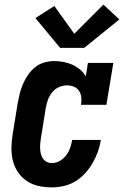

<svg xmlns="http://www.w3.org/2000/svg" viewBox="-20 -802 540 830"><path d="M205 8Q175 8 147 2Q119 -4 96 -19.5Q73 -35 57.5 -58Q42 -81 35.5 -108Q29 -135 29.5 -164.5Q30 -194 35 -223L56 -353Q60 -375 65 -396Q70 -417 79 -438Q88 -459 101 -478Q114 -497 132 -511.5Q150 -526 172 -532Q194 -538 215 -538Q235 -538 255.5 -534Q276 -530 293.5 -522Q311 -514 326 -501.5Q341 -489 351 -472L360 -530H470L440 -349H330Q333 -365 331.5 -380.5Q330 -396 322 -408.5Q314 -421 300 -427Q286 -433 270 -433Q252 -433 235 -425.5Q218 -418 206 -403.5Q194 -389 187.5 -371.5Q181 -354 178 -336L157 -206Q155 -194 154 -182.5Q153 -171 153.5 -159Q154 -147 157 -136Q160 -125 166 -116Q172 -107 182.5 -102Q193 -97 205 -97Q222 -97 238.5 -106.5Q255 -116 266 -130.5Q277 -145 283 -162Q289 -179 292 -197H416Q412 -171 403 -146Q394 -121 380.5 -97.5Q367 -74 348 -53Q329 -32 305.5 -18Q282 -4 256 2Q230 8 205 8ZM240 -595 133 -724 215 -776 301 -656 427 -782 496 -718 344 -595Z"/></svg>

Font: Iosevka Slab Extrabold Oblique
Style: Regular
Weight: 800
Italic angle: -9°
Monospace: yes
Designer: Belleve Invis
Foundry: Belleve Invis
Version: Version 11.1.1; ttfautohint (v1.8.3)